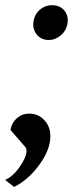

<svg xmlns="http://www.w3.org/2000/svg" viewBox="-35 -572 303 749"><path d="M168 -551.8Q198.7 -551.8 216.1 -530.8Q233.4 -509.8 228 -479Q223.6 -452.6 202.4 -434.3Q181.2 -416 154.8 -416Q125 -416 107.7 -438.2Q90.3 -460.4 96.2 -491.2Q100.6 -517.6 121.1 -534.7Q141.6 -551.8 168 -551.8ZM79.1 -128.9Q117.7 -128.9 142.8 -97.7Q168 -66.4 159.2 -16.1Q150.4 30.8 110.1 81.8Q69.8 132.8 20 157.2L-15.1 129.9Q19 115.7 48.1 69.3Q77.1 22.9 64.9 2.9L5.9 -64.9Q10.7 -93.3 31.2 -111.1Q51.8 -128.9 79.1 -128.9Z"/></svg>

Font: Stilu
Style: Italic
Weight: 400
Italic angle: -10°
Designer: Genilson Lima Santos
Foundry: Genilson Lima Santos
Version: Version 1.200;PS 001.200;hotconv 1.0.88;makeotf.lib2.5.64775